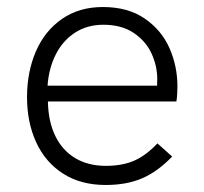

<svg xmlns="http://www.w3.org/2000/svg" viewBox="-20 -520 580 547"><path d="M57 -243Q57 -315 82.2 -373.5Q107.5 -432 156.5 -466Q205.5 -500 273 -500Q344.5 -500 392.2 -467.2Q440 -434.5 462.8 -383Q485.5 -331.5 485.5 -273.5Q485.5 -265 484.8 -252Q484 -239 482.5 -231H116.5Q117.5 -173.5 137.8 -132.2Q158 -91 194.8 -69.2Q231.5 -47.5 281.5 -47.5Q328.5 -47.5 362.2 -62.2Q396 -77 428.5 -111.5L470.5 -74Q428.5 -30.5 384.5 -11.8Q340.5 7 281 7Q210 7 159.5 -25.5Q109 -58 83 -114.8Q57 -171.5 57 -243ZM427.5 -276Q428 -282 428 -294.5Q428 -332.5 411.5 -368Q395 -403.5 360.5 -426.5Q326 -449.5 274.5 -449.5Q228.5 -449.5 193.8 -427Q159 -404.5 139 -365Q119 -325.5 115.5 -276Z"/></svg>

Font: HK Grotesk Light
Style: Regular
Weight: 300
Designer: Alfredo Marco Pradil
Foundry: Hanken Design Co.
Version: Version 3.001